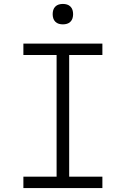

<svg xmlns="http://www.w3.org/2000/svg" viewBox="-20 -957 640 977"><path d="M99 0V-58H268V-677H99V-735H501V-677H332V-58H501V0ZM300 -833Q289 -833 279 -836Q269 -839 261.5 -846.5Q254 -854 251 -864Q248 -874 248 -885Q248 -896 251 -906Q254 -916 261.5 -923.5Q269 -931 279 -934Q289 -937 300 -937Q311 -937 321 -934Q331 -931 338.5 -923.5Q346 -916 349 -906Q352 -896 352 -885Q352 -874 349 -864Q346 -854 338.5 -846.5Q331 -839 321 -836Q311 -833 300 -833Z"/></svg>

Font: Iosevka Curly Slab LtEx
Style: Regular
Weight: 300
Width: 7
Monospace: yes
Designer: Belleve Invis
Foundry: Belleve Invis
Version: Version 11.1.0; ttfautohint (v1.8.3)